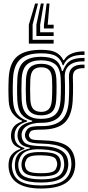

<svg xmlns="http://www.w3.org/2000/svg" viewBox="-20 -896 508 1106"><path d="M216.6 190Q128.9 190 81.5 159.3Q34.1 128.7 29.4 67.3Q28.6 57.4 29.2 47.6Q29.8 37.9 31.7 29.1Q35.8 6 53.7 -11.9Q71.7 -29.8 96.7 -37.3V-42.3Q72 -49.9 59.8 -64Q47.5 -78.1 44 -101Q43.2 -106 43.2 -113.2Q43.2 -120.3 44 -126.5Q47.5 -153.2 62.6 -169.6Q77.7 -185.9 106.2 -195.9V-201.1Q79.6 -210.5 56.2 -238.4Q32.8 -266.2 30.1 -314.5Q29.3 -332.5 28.9 -348.5Q28.5 -364.6 28.5 -380.2Q28.5 -395.8 28.9 -412Q29.3 -428.2 30.1 -446.1Q34.9 -533.7 79.4 -571.4Q124 -609 217.3 -609Q275.5 -609 303.8 -593.1Q332.2 -577.1 344 -549.8H349Q362 -572.4 384.4 -583.4Q406.8 -594.3 429.7 -597.6Q452.6 -600.8 466.9 -600V-579.9Q414.3 -580.7 385.8 -565.3Q357.4 -549.9 346.1 -520.4H341.1Q332.1 -553 305.4 -570.9Q278.7 -588.9 217.3 -588.9Q136.3 -588.9 97.8 -555.4Q59.3 -521.8 55.1 -445.5Q54.1 -422.3 53.6 -402.1Q53.2 -381.8 53.5 -361Q53.9 -340.2 55.1 -315.2Q58 -263.2 81 -236.6Q104 -210 136.2 -201.3V-196Q102.1 -186.4 85.3 -169.7Q68.6 -153.1 64.7 -127.2Q63.7 -120.6 63.8 -113.8Q63.9 -106.9 64.7 -100.4Q67.5 -80 80.2 -66.1Q93 -52.2 120.6 -43.2V-38.2Q89.7 -27.2 73.5 -10.8Q57.3 5.5 52 28.9Q49.6 38.4 48.7 47.8Q47.8 57.3 48.6 66.9Q54.2 123.1 95 147.7Q135.8 172.3 216.6 172.3Q299.7 172.3 340.8 147.8Q381.8 123.3 390.2 67.3Q391.6 58.5 391.5 48.9Q391.4 39.3 390 29.1Q383.4 -22.4 343.6 -44.6Q303.7 -66.8 221.3 -68.7Q185.7 -69.6 167.2 -73.3Q148.7 -76.9 140.4 -83.7Q132.1 -90.5 127.4 -100.3Q124.7 -105.6 124 -114Q123.3 -122.4 124.9 -127.5Q132.5 -153 150.6 -161.6Q168.7 -170.2 217.3 -169.5Q294.9 -168.5 333 -202.7Q371.1 -236.9 376.2 -314.7Q377.5 -337.7 378 -359.5Q378.5 -381.3 378.3 -403.9Q378.1 -426.6 377.1 -452.3Q375.7 -488.1 398.1 -506.9Q420.5 -525.8 466.9 -523.5V-503.4Q430.9 -504.4 414.8 -492Q398.7 -479.7 399.7 -450Q400.6 -425.9 400.8 -403.4Q401 -380.8 400.5 -358.8Q400.1 -336.7 398.7 -314.3Q392.9 -226.5 350.9 -188Q309 -149.5 217.3 -149.3Q188.5 -149.3 174.6 -146.9Q160.8 -144.4 155.6 -138.6Q150.4 -132.7 147.2 -122.3Q146.6 -120.5 146.5 -116.1Q146.5 -111.7 148.4 -108.4Q152.4 -100.6 158 -96.4Q163.5 -92.2 177.7 -90.5Q191.8 -88.7 221.5 -88Q313.7 -86.2 359.3 -60Q404.9 -33.8 412.3 29.1Q413.6 39.1 413.6 48.4Q413.6 57.6 412.3 67.3Q404.8 129.3 357 159.6Q309.1 190 216.6 190ZM216.6 137Q266.4 137 293.7 128.6Q321 120.1 333 104.4Q345 88.7 348.6 67.3Q350 60.2 349.8 50.6Q349.7 40.9 347.5 28.7Q344.3 5.8 329.1 -7.5Q313.9 -20.7 287.1 -27.2Q260.3 -33.6 221.5 -35.6Q161.5 -39 130.4 -23.9Q99.3 -8.8 88.6 29.2Q85.9 38.3 85.3 48Q84.8 57.7 86.2 67.8Q91.4 107.6 123.6 122.3Q155.8 137 216.6 137ZM216.6 120.1Q160 120.1 134.6 108.1Q109.2 96.1 104.9 67.4Q103.2 57.9 103.9 47.6Q104.7 37.3 107.3 28.9Q115.3 -0.3 141.8 -10.9Q168.3 -21.4 222.4 -20.2Q255.2 -19.5 277.1 -14.9Q299 -10.4 311.4 0Q323.9 10.4 327.7 28.9Q330.4 38.8 330.5 48.3Q330.5 57.7 328.4 67.1Q322.4 97.2 296.6 108.7Q270.7 120.1 216.6 120.1ZM216.6 101.7Q243.3 101.7 261.7 99Q280.2 96.4 291.1 89Q302 81.6 305.9 67.4Q309.8 57.9 309.6 48.4Q309.5 39 305.1 29.1Q302 17.3 291.4 11.1Q280.9 4.8 263.4 2.2Q246 -0.4 221.5 -1Q176.5 -2.4 155.5 4.8Q134.5 12.1 129.6 28.5Q124.4 38.3 123.5 48.3Q122.7 58.4 126.3 67.4Q131.7 87.6 152.8 94.6Q173.8 101.7 216.6 101.7ZM216.6 155.4Q141.6 155.4 106.4 135.9Q71.1 116.4 66.2 68.1Q65.2 57.9 65.8 48.5Q66.3 39.1 68.4 28.9Q73.8 0 93.5 -16.3Q113.1 -32.7 151.6 -40.6V-45.6Q120.2 -50.2 104.2 -63.1Q88.2 -75.9 82.4 -100.7Q81.1 -107.3 80.9 -113Q80.7 -118.7 81.6 -127.2Q84.6 -154.8 105.3 -171.6Q125.9 -188.4 165.4 -195.6V-200.7Q125.9 -210.7 104.3 -237.1Q82.8 -263.5 79.8 -317.6Q78.9 -337.3 78.5 -356.8Q78.1 -376.3 78.5 -397.5Q78.9 -418.7 80 -443.4Q83.6 -511.5 116.9 -540.1Q150.2 -568.8 217.3 -568.8Q272.7 -568.8 299.6 -549.8Q326.5 -530.8 337 -486.9H342Q352.5 -514.7 367.1 -531.4Q381.7 -548 405.6 -555.3Q429.4 -562.5 466.9 -562.6V-542.5Q409.2 -544.5 379.7 -519.9Q350.1 -495.4 353.3 -447.9Q354.4 -427.6 354.5 -403.6Q354.6 -379.5 354.3 -356.9Q354 -334.3 353.1 -318.1Q348.4 -245.8 314.1 -216.9Q279.7 -187.9 217.3 -188.7Q192.6 -189.2 168.7 -183.5Q144.8 -177.8 127.7 -165.3Q110.6 -152.7 105.8 -132Q104.2 -125.1 104.4 -116.3Q104.5 -107.5 106 -101.5Q113.4 -72.8 139.9 -64.1Q166.4 -55.3 221.7 -54Q268.2 -53.2 300.3 -43.4Q332.3 -33.7 350.3 -15.6Q368.2 2.6 371.7 29.3Q373.3 39.6 373.4 49.1Q373.5 58.6 371.9 67.5Q364.1 114.7 326.6 135.1Q289.1 155.4 216.6 155.4ZM217.3 -211.3Q271.1 -211.3 298.1 -236.2Q325.1 -261 328.9 -319.6Q330 -336.7 330.4 -356.5Q330.8 -376.4 330.7 -398.1Q330.7 -419.9 329.7 -442.4Q326.9 -503.4 297.6 -526Q268.3 -548.7 217.3 -548.7Q162.2 -548.7 135.1 -524.1Q108 -499.5 104.8 -441.8Q103.3 -409.7 103.4 -378.3Q103.5 -346.8 104.8 -318.8Q107.9 -262.8 135.1 -237.1Q162.3 -211.3 217.3 -211.3ZM217.3 -231.5Q175.7 -231.5 154.1 -251.5Q132.4 -271.6 129.7 -320.2Q128.3 -350.5 128.4 -380.8Q128.5 -411.1 129.7 -440.1Q132.4 -488.5 153.8 -508.5Q175.2 -528.5 217.3 -528.5Q260.1 -528.5 281.3 -508.7Q302.5 -488.8 304.8 -441.4Q305.7 -420.8 305.8 -400.5Q305.9 -380.1 305.5 -360.2Q305.1 -340.3 303.9 -320.7Q300.9 -272.3 279.6 -251.9Q258.2 -231.5 217.3 -231.5ZM217.3 -251.6Q245.6 -251.6 261.1 -267.5Q276.5 -283.4 279 -322.8Q280.1 -341.3 280.5 -360.2Q280.9 -379.1 280.8 -399Q280.7 -418.9 279.8 -440.2Q278.1 -477.6 262.6 -493Q247.2 -508.4 217.3 -508.4Q187.7 -508.4 172.2 -492.7Q156.8 -477.1 154.7 -439Q153.5 -409.6 153.4 -380.5Q153.3 -351.5 154.7 -321.6Q156.8 -283.1 172.4 -267.3Q188 -251.6 217.3 -251.6ZM198.9 -875.5 167.8 -753.7V-666.7H289V-645H146.1V-753.7L182.2 -875.5ZM265.2 -875.5 254.8 -753.7H289V-731.9H233.1V-753.7L248.7 -875.5ZM232 -875.5 211.3 -753.7V-710.2H289V-688.5H189.6V-753.7L215.4 -875.5Z"/></svg>

Font: Big Shoulders Inline Thin
Style: Regular
Weight: 100
Designer: Patric King
Foundry: XO Type Co
Version: Version 2.002